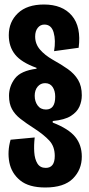

<svg xmlns="http://www.w3.org/2000/svg" viewBox="-20 -691 396 852"><path d="M181 141Q108 141 69.5 109.5Q31 78 21.5 29.5Q12 -19 27 -71L134 -81Q130 -47 132 -16Q134 15 146 34.5Q158 54 183 54Q223 54 223 1Q223 -41 199 -67Q175 -93 132 -121Q96 -144 71 -163.5Q46 -183 33 -207Q20 -231 20 -266Q20 -308 46 -342.5Q72 -377 142 -386V-390Q75 -414 47 -449Q19 -484 19 -535Q19 -594 59.5 -632.5Q100 -671 175 -671Q257 -671 299 -621.5Q341 -572 329 -479L220 -464Q228 -512 218 -547Q208 -582 177 -582Q159 -582 147.5 -567.5Q136 -553 136 -529Q136 -496 157.5 -471Q179 -446 214 -426Q252 -405 281 -384.5Q310 -364 326.5 -336.5Q343 -309 343 -268Q343 -242 332.5 -218Q322 -194 294.5 -176.5Q267 -159 214 -154V-147Q284 -120 313.5 -84Q343 -48 343 4Q343 62 303.5 101.5Q264 141 181 141ZM184 -205Q225 -205 225 -262Q225 -288 213.5 -305Q202 -322 180 -322Q160 -322 147 -306.5Q134 -291 134 -266Q134 -241 147 -223Q160 -205 184 -205Z"/></svg>

Font: Bricolage Grotesque 48pt Condensed SemiBold
Style: Regular
Weight: 600
Width: 3
Designer: Mathieu Triay
Foundry: Atelier Triay
Version: Version 1.000; ttfautohint (v1.8.4.7-5d5b);gftools[0.9.32]